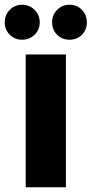

<svg xmlns="http://www.w3.org/2000/svg" viewBox="-33 -787 385 807"><path d="M75 -558H244V0H75ZM60 -620Q29 -620 8 -641Q-13 -662 -13 -693Q-13 -724 8 -745.5Q29 -767 60 -767Q91 -767 112.5 -745.5Q134 -724 134 -693Q134 -662 112.5 -641Q91 -620 60 -620ZM259 -620Q228 -620 207 -641Q186 -662 186 -693Q186 -724 207 -745.5Q228 -767 259 -767Q291 -767 311.5 -745.5Q332 -724 332 -693Q332 -662 311.5 -641Q291 -620 259 -620Z"/></svg>

Font: Parkinsans Light
Style: Bold
Weight: 700
Version: Version 1.000